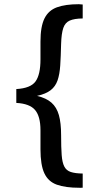

<svg xmlns="http://www.w3.org/2000/svg" viewBox="-20 -723 469 908"><path d="M356 165Q289.6 165 248.8 150.4Q208 135.7 189.7 96.4Q171.4 57.1 171.4 -17.1V-107.4Q171.4 -172.4 146 -202.6Q120.6 -232.9 57.1 -236.3V-301.8Q125 -305.7 148.2 -338.1Q171.4 -370.6 171.4 -441.9V-525.9Q171.4 -597.2 190.2 -635.5Q209 -673.8 249.3 -688.5Q289.6 -703.1 352.5 -703.1Q354 -703.1 361.8 -702.4Q369.6 -701.7 371.1 -701.7V-635.7Q331.5 -635.3 309.8 -625.7Q288.1 -616.2 279.3 -590.6Q270.5 -564.9 269 -515.6Q267.6 -456.5 264.9 -414.1Q262.2 -371.6 252.2 -342.8Q242.2 -314 219.5 -296.4Q196.8 -278.8 155.3 -269.5Q198.7 -259.3 223.4 -237.5Q248 -215.8 258.5 -178.7Q269 -141.6 269 -83.5Q269 -25.4 271.7 10.3Q274.4 45.9 284.2 64.7Q293.9 83.5 314.7 90.3Q335.4 97.2 371.1 97.7V164.6Q369.6 165 363.5 165Q357.4 165 356 165Z"/></svg>

Font: Kameron SemiBold
Style: Regular
Weight: 600
Designer: Vernon Adams
Foundry: Vernon Adams
Version: Version 1.100